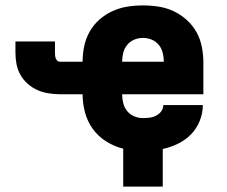

<svg xmlns="http://www.w3.org/2000/svg" viewBox="-20 -548 840 709"><path d="M435 141V1Q402 -7 372.5 -25.5Q343 -44 323 -71.5Q303 -99 294 -132.5Q285 -166 285 -200H201Q180 -200 158.5 -203.5Q137 -207 118 -215.5Q99 -224 82.5 -238.5Q66 -253 55.5 -271.5Q45 -290 41 -311Q37 -332 37 -353V-395H183V-353Q183 -348 183.5 -342.5Q184 -337 186 -332Q188 -327 192 -323.5Q196 -320 201 -320H285Q285 -349 291 -377.5Q297 -406 311 -431Q325 -456 347 -475.5Q369 -495 395.5 -507Q422 -519 450.5 -523.5Q479 -528 508 -528Q537 -528 566 -523.5Q595 -519 621.5 -506.5Q648 -494 670 -474Q692 -454 706 -428.5Q720 -403 725.5 -374Q731 -345 731 -316V-200H431Q431 -184 435 -167.5Q439 -151 449.5 -138Q460 -125 475.5 -118.5Q491 -112 508 -112Q520 -112 532.5 -113.5Q545 -115 556.5 -121Q568 -127 575.5 -137Q583 -147 583 -160H729Q729 -130 717.5 -101.5Q706 -73 685.5 -52Q665 -31 637.5 -17.5Q610 -4 581 2V141ZM431 -320H585Q585 -336 581 -352.5Q577 -369 566.5 -382Q556 -395 540.5 -401.5Q525 -408 508 -408Q491 -408 475.5 -401.5Q460 -395 449.5 -382Q439 -369 435 -352.5Q431 -336 431 -320Z"/></svg>

Font: Iosevka Aile Heavy
Style: Regular
Weight: 900
Designer: Belleve Invis
Foundry: Belleve Invis
Version: Version 31.1.0; ttfautohint (v1.8.4)